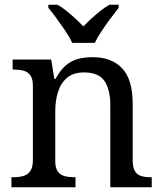

<svg xmlns="http://www.w3.org/2000/svg" viewBox="-20 -786 685 806"><path d="M28 0V-42H36Q59 -42 77.5 -47Q96 -52 107 -67.5Q118 -83 118 -114V-426Q118 -456 107 -470.5Q96 -485 78 -489.5Q60 -494 38 -494H33V-536H195L208 -455H213Q234 -493 257.5 -512.5Q281 -532 309 -539Q337 -546 369 -546Q448 -546 492.5 -499.5Q537 -453 537 -350V-114Q537 -83 546.5 -67.5Q556 -52 573 -47Q590 -42 612 -42H617V0H443V-345Q443 -410 418.5 -446Q394 -482 333 -482Q288 -482 261.5 -459.5Q235 -437 223.5 -400Q212 -363 212 -320V-109Q212 -80 223 -65.5Q234 -51 252 -46.5Q270 -42 292 -42H297V0ZM283 -606Q273 -629 255 -655.5Q237 -682 218 -708Q199 -734 183 -753V-766H222Q241 -755 260 -739.5Q279 -724 297 -707.5Q315 -691 330 -675Q345 -691 363 -707.5Q381 -724 400.5 -739.5Q420 -755 439 -766H478V-753Q463 -734 443.5 -708Q424 -682 406.5 -655.5Q389 -629 378 -606Z"/></svg>

Font: Noto Serif Thai
Style: Regular
Weight: 400
Designer: Monotype Design Team
Foundry: Monotype Imaging Inc.
Version: Version 2.001